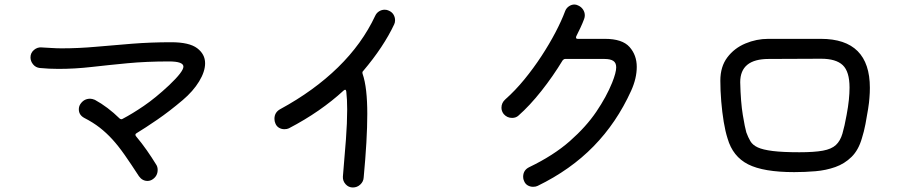

<svg xmlns="http://www.w3.org/2000/svg" viewBox="-20 -802 4040 850"><path d="M738 -615Q818 -615 853 -588.5Q888 -562 888 -522Q888 -485 861.5 -441.5Q835 -398 789 -359Q730 -309 676 -272Q622 -235 584 -212Q576 -207 582 -199Q608 -168 630 -136.5Q652 -105 671 -74Q678 -64 678 -50Q678 -24 657 -9Q646 -1 633 -1Q610 -1 595 -22Q560 -76 532 -116Q504 -156 477.5 -185Q451 -214 421.5 -237Q392 -260 353 -280Q329 -293 329 -318Q329 -330 335 -340Q351 -365 379 -365Q388 -365 400 -360Q457 -329 510 -277Q517 -272 523 -276Q565 -298 616.5 -333Q668 -368 729 -425Q792 -485 792 -507Q792 -530 728 -530Q628 -530 544 -522Q460 -514 385.5 -505.5Q311 -497 239 -497Q218 -497 197.5 -498Q177 -499 156 -501Q138 -503 126.5 -517Q115 -531 115 -548Q115 -568 130.5 -581Q146 -594 165 -592Q187 -591 209 -589.5Q231 -588 253 -588Q328 -588 405.5 -595Q483 -602 565.5 -608.5Q648 -615 738 -615Z M1701 -755Q1715 -749 1722 -737.5Q1729 -726 1729 -712Q1729 -702 1725 -694Q1702 -645 1667.5 -593Q1633 -541 1588 -488Q1583 -484 1585 -476Q1596 -444 1601 -399.5Q1606 -355 1606 -298Q1606 -241 1602 -171Q1598 -101 1590 -16Q1589 2 1575 15Q1561 28 1542 28Q1523 28 1510 13.5Q1497 -1 1498 -20Q1506 -111 1511.5 -185Q1517 -259 1517 -317Q1517 -340 1516 -360Q1515 -380 1513 -397Q1511 -410 1501 -401Q1451 -355 1390.5 -313Q1330 -271 1259 -234Q1251 -230 1239 -230Q1226 -230 1215 -236.5Q1204 -243 1199 -256Q1195 -265 1195 -276Q1195 -305 1221 -319Q1370 -400 1476.5 -504Q1583 -608 1641 -732Q1647 -745 1658.5 -752Q1670 -759 1683 -759Q1693 -759 1701 -755Z M2531 -641Q2530 -639 2530 -636Q2530 -630 2538 -630H2658Q2735 -630 2767 -594Q2799 -558 2799 -506Q2799 -455 2774 -400Q2710 -259 2608 -154.5Q2506 -50 2360 21Q2352 25 2340 25Q2327 25 2316 18.5Q2305 12 2300 -1Q2296 -9 2296 -19Q2296 -49 2323 -62Q2431 -114 2503 -177.5Q2575 -241 2620 -307.5Q2665 -374 2690 -436Q2708 -481 2708 -504Q2708 -524 2695 -532.5Q2682 -541 2656 -541H2482Q2476 -541 2471 -535Q2428 -464 2376.5 -399Q2325 -334 2275 -290Q2264 -280 2247 -280Q2225 -280 2210 -297Q2200 -310 2200 -325Q2200 -347 2217 -362Q2261 -401 2301.5 -450.5Q2342 -500 2377 -553.5Q2412 -607 2439 -658.5Q2466 -710 2482 -753Q2487 -766 2498.5 -774Q2510 -782 2523 -782Q2527 -782 2531 -781Q2535 -780 2539 -778Q2553 -772 2561 -760Q2569 -748 2569 -734Q2569 -726 2566 -718Q2559 -699 2550 -680Q2541 -661 2531 -641Z M3496 -40Q3360 -40 3292 -74.5Q3224 -109 3201 -189Q3191 -220 3184 -262.5Q3177 -305 3173 -353Q3169 -401 3169 -445Q3169 -507 3200 -548Q3231 -589 3280 -609.5Q3329 -630 3381 -630H3614Q3831 -630 3831 -413Q3831 -402 3830.5 -391Q3830 -380 3829 -368Q3828 -350 3823 -318.5Q3818 -287 3811.5 -253Q3805 -219 3796 -191Q3781 -138 3750 -107.5Q3719 -77 3678 -62.5Q3637 -48 3590.5 -44Q3544 -40 3496 -40ZM3519 -128Q3585 -128 3623 -135Q3661 -142 3680.5 -160Q3700 -178 3709.5 -210.5Q3719 -243 3728 -293Q3735 -330 3738 -360Q3741 -390 3741 -414Q3741 -485 3711 -513.5Q3681 -542 3615 -542L3383 -541Q3257 -541 3257 -438Q3259 -350 3268.5 -293Q3278 -236 3284 -216Q3292 -194 3302 -177Q3312 -160 3334.5 -149.5Q3357 -139 3401 -133.5Q3445 -128 3519 -128Z"/></svg>

Font: Kiwi Maru Medium
Style: Regular
Weight: 500
Designer: Hiroki-Chan
Version: Version 1.100